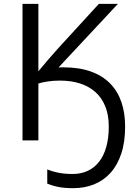

<svg xmlns="http://www.w3.org/2000/svg" viewBox="-20 -734 728 1004"><path d="M596.7 -713.9 286.1 -381.3Q293 -381.8 299.1 -381.8Q305.2 -381.8 312.5 -381.8Q393.6 -381.8 454.1 -360.4Q514.6 -338.9 554.7 -298.6Q594.7 -258.3 614.5 -201.2Q634.3 -144 634.3 -72.3Q634.3 9.3 614 69.8Q593.8 130.4 557.4 170.4Q521 210.4 471.4 230.2Q421.9 250 363.3 250Q318.8 250 287.8 244.1Q256.8 238.3 227.1 226.1V151.9Q257.8 164.1 289.1 169.9Q320.3 175.8 359.9 175.8Q403.3 175.8 438.2 159.7Q473.1 143.6 497.8 112.3Q522.5 81.1 535.6 34.7Q548.8 -11.7 548.8 -72.3Q548.8 -132.8 530.5 -178Q512.2 -223.1 478.5 -252.9Q444.8 -282.7 398.2 -297.6Q351.6 -312.5 294.4 -312.5Q258.8 -312.5 230 -308.1Q201.2 -303.7 180.7 -297.4V0H97.7V-713.9H180.7V-361.3Q203.6 -388.7 229.2 -418.9Q254.9 -449.2 279.8 -476.6L497.1 -713.9Z"/></svg>

Font: Wonky
Style: Regular
Weight: 400
Designer: Monotype Design Team
Foundry: Monotype Imaging Inc.
Version: Version 3.000